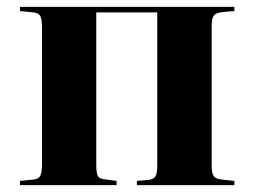

<svg xmlns="http://www.w3.org/2000/svg" viewBox="-20 -538 736 558"><path d="M38.1 0V-12.2L77.1 -16.1Q91.8 -17.6 96.9 -26.9Q102.1 -36.1 102.1 -62V-457Q102.1 -482.9 96.9 -491.7Q91.8 -500.5 77.1 -502L38.1 -505.9V-518.1H661.1V-505.9L626 -502.9Q606.9 -500.5 601.1 -492.4Q595.2 -484.4 595.2 -460V-58.1Q595.2 -34.2 601.3 -25.9Q607.4 -17.6 626 -16.1L661.1 -12.2V0H377.9V-12.2L411.1 -15.1Q427.2 -17.1 432.1 -25.9Q437 -34.7 437 -58.1V-502H259.8V-60.1Q259.8 -35.2 264.2 -26.9Q268.6 -18.6 282.2 -17.1L318.8 -12.2V0Z"/></svg>

Font: Display Regular
Style: Bold
Weight: 700
Designer: Latin by Veronika Burian and Jose Scaglione. Greek by Irene Vlachou. Cyrillic by Vera Evstafieva.
Foundry: TypeTogether
Version: Version 3.002